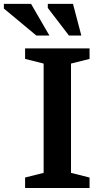

<svg xmlns="http://www.w3.org/2000/svg" viewBox="-74 -948 524 968"><path d="M377.5 -53V0H52.5V-53L146 -76.5V-627.5L52.5 -651V-704H377.5V-651L284 -627.5V-76.5ZM175 -769H109L-54.5 -905V-928.5H82.5ZM336 -769H273.5L167 -908V-928.5H294Z"/></svg>

Font: Newsreader 7pt Medium
Style: Regular
Weight: 500
Designer: Hugues Gentile
Foundry: Production Type
Version: Version 1.003